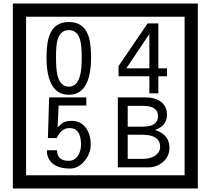

<svg xmlns="http://www.w3.org/2000/svg" viewBox="-20 -980 1195 1090"><path d="M1103 90H53V-960H1103ZM1028 15V-885H128V15ZM497 -656Q497 -442 371 -442Q244 -442 244 -656Q244 -744 265 -789Q294 -855 371 -855Q448 -855 477 -789Q497 -745 497 -656ZM444 -656Q444 -723 435 -752Q420 -809 371 -809Q322 -809 306 -752Q298 -723 298 -656Q298 -587 306 -553Q322 -488 371 -488Q419 -488 435 -554Q444 -587 444 -656ZM928 -547H879V-450H828V-547H653V-605L818 -847H879V-592H928ZM828 -592V-787L697 -592ZM495 -160Q496 -111 460.5 -67Q425 -23 376 -23Q321 -23 286 -46Q246 -74 246 -127H304Q304 -67 370 -67Q404 -67 423 -97Q440 -124 440 -159Q440 -253 375 -253Q328 -253 302 -196H252L259 -427H470V-381H313L307 -257Q320 -269 333 -281Q352 -294 387 -294Q439 -294 469 -252Q495 -215 495 -160ZM942 -141Q942 -93 906.5 -61.5Q871 -30 823 -30H649V-427H808Q859 -427 891 -404Q928 -378 928 -329Q928 -266 860 -242Q942 -216 942 -141ZM877 -321Q877 -379 792 -379H705V-261H791Q877 -261 877 -321ZM889 -147Q889 -215 788 -215H705V-78H791Q828 -78 855 -93Q889 -112 889 -147Z"/></svg>

Font: Unicode BMP Fallback SIL
Style: Regular
Weight: 400
Foundry: NRSI, SIL International
Version: Version 5.1 Based on Unicode 5.1